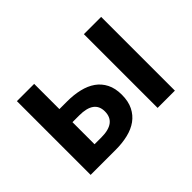

<svg xmlns="http://www.w3.org/2000/svg" viewBox="-98 -697 904 904"><g transform="rotate(-45 353.5 -245.5)"><path d="M73 0V-491H188V-323H240Q284 -323 321.5 -314Q359 -305 386 -286Q413 -267 428.5 -236.5Q444 -206 444 -163Q444 -119 428.5 -88Q413 -57 386 -37.5Q359 -18 321.5 -9Q284 0 240 0ZM188 -89H233Q332 -89 332 -164Q332 -236 233 -236H188ZM519 0V-491H634V0Z"/></g></svg>

Font: TT Toshiba Sans Medium
Style: Regular
Weight: 500
Designer: Paul D. Hunt
Foundry: Toshiba Corporation
Version: Version 2.020;PS 2.000;hotconv 1.0.86;makeotf.lib2.5.63406